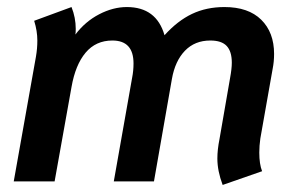

<svg xmlns="http://www.w3.org/2000/svg" viewBox="-20 -515 838 545"><path d="M597 -65Q597 -90 603 -120L633 -293Q638 -320 638 -337Q638 -369 623.5 -384.5Q609 -400 577 -400Q533 -400 505 -371Q477 -342 468 -291L417 0H303L355 -294Q359 -314 359 -335Q359 -400 299 -400Q252 -400 223 -365.5Q194 -331 183 -268L135 0H19L82 -354Q86 -377 86 -400Q86 -427 77 -456L183 -495Q195 -465 195 -433Q195 -422 194 -417Q222 -454 261.5 -474.5Q301 -495 340 -495Q424 -495 447 -415Q484 -456 525 -475.5Q566 -495 617 -495Q685 -495 721.5 -459Q758 -423 758 -362Q758 -340 754 -320L719 -122Q716 -101 716 -82Q716 -49 724 -29L612 10Q597 -30 597 -65Z"/></svg>

Font: Niramit SemiBold
Style: Italic
Weight: 600
Italic angle: -10°
Designer: Katatrad Aksorn Co.,Ltd.
Foundry: Cadson Demak Co.,Ltd.
Version: Version 1.001; ttfautohint (v1.6)